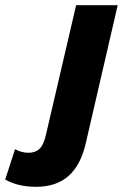

<svg xmlns="http://www.w3.org/2000/svg" viewBox="-173 -520 478 739"><path d="M-34 199Q-104 199 -153 171L-115 54Q-105 60 -91.5 64Q-78 68 -63 68Q-37 68 -21 53Q-5 38 4 -2L120 -500H280L157 32Q138 115 91 157Q44 199 -34 199Z"/></svg>

Font: Prodigy Sans
Style: Bold Italic
Weight: 700
Italic angle: -13°
Designer: Wei Huang
Foundry: Wei Huang
Version: Version 1.003; ttfautohint (v1.8.3)